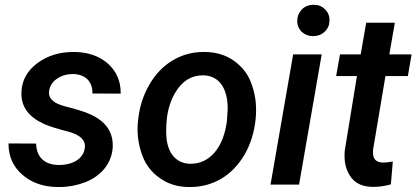

<svg xmlns="http://www.w3.org/2000/svg" viewBox="-20 -749 1690 779"><path d="M323.7 -146.5C317.4 -105 275.9 -79.6 218.8 -79.6C162.1 -80.1 127.9 -109.9 126.5 -166.5L14.6 -167C14.6 -166 14.6 -165 14.6 -164.6C14.6 -114.3 33.2 -72.8 70.8 -40C108.4 -7.3 156.2 9.3 213.9 9.8C216.3 9.8 219.2 9.8 221.7 9.8C257.3 9.8 291.5 3.4 324.7 -9.3C390.6 -34.7 434.1 -86.4 437.5 -153.3C437.5 -155.3 437.5 -157.2 437.5 -159.7C437.5 -216.3 406.2 -258.8 344.2 -286.1C322.3 -295.9 289.1 -306.2 244.6 -317.4C200.7 -328.6 178.7 -346.7 178.7 -372.1C178.7 -374.5 178.7 -377.4 179.2 -379.9C182.1 -400.4 192.9 -417 211.4 -429.7C229.5 -442.4 251.5 -448.7 277.3 -448.7C326.2 -447.3 355 -418.5 355 -373C355 -371.6 355 -370.6 355 -369.6L469.7 -369.1C469.7 -370.1 469.7 -371.1 469.7 -372.1C469.7 -420.9 452.1 -460.4 417.5 -491.2C382.3 -522 336.9 -537.6 280.8 -538.1C279.8 -538.1 278.3 -538.1 277.3 -538.1C220.7 -538.1 171.9 -522.9 130.9 -492.2C89.8 -461.4 68.4 -421.9 66.9 -374.5C66.9 -372.6 66.9 -370.6 66.9 -368.7C66.9 -313 99.1 -271.5 164.1 -243.7C181.2 -236.3 212.4 -226.6 257.3 -214.8C302.2 -202.6 324.7 -183.1 324.7 -156.2C324.7 -153.3 324.2 -149.9 323.7 -146.5Z M539.6 -255.9C538.6 -245.1 538.1 -234.9 538.1 -224.6C538.1 -188 544.9 -151.4 558.6 -115.2C572.3 -79.1 595.7 -49.3 628.4 -26.4C661.1 -2.9 699.7 9.3 744.6 9.8C747.1 9.8 749.5 9.8 752.4 9.8C797.4 9.8 838.9 -1.5 877 -23.4C915 -45.9 946.8 -78.6 972.2 -121.6C997.1 -164.6 1012.2 -213.9 1017.6 -270C1018.6 -281.7 1019 -293 1019 -303.7C1019 -340.3 1012.7 -377 999 -412.6C985.8 -448.7 962.4 -478.5 929.7 -502C897 -525.4 857.9 -537.6 812.5 -538.1C810.1 -538.1 807.6 -538.1 805.2 -538.1C760.3 -538.1 719.2 -526.9 681.2 -504.4C643.1 -481.9 611.8 -449.7 586.9 -407.2C562 -364.7 546.4 -317.9 541 -266.1ZM654.8 -199.2C654.3 -205.1 654.3 -211.4 654.3 -218.3C654.3 -231.9 654.8 -248 656.7 -266.1C661.1 -305.7 672.4 -340.3 689.5 -370.6C717.3 -418.9 755.4 -443.4 802.7 -443.4C804.2 -443.4 805.2 -443.4 806.6 -443.4C869.6 -440.9 903.8 -391.1 903.8 -307.6L900.9 -259.8C894 -205.1 877.4 -162.1 851.1 -130.9C824.7 -100.1 792 -84.5 753.9 -84.5C752.9 -84.5 751.5 -84.5 750.5 -84.5C691.9 -86.4 658.2 -130.9 654.8 -199.2Z M1186 -663.6C1186 -646 1192.4 -631.3 1204.6 -619.6C1216.8 -608.4 1231.9 -602.5 1249 -602.5C1250 -602.5 1251 -602.5 1252 -602.5C1271 -603 1286.6 -609.4 1298.8 -621.6C1311 -633.8 1316.9 -648.9 1316.9 -667.5C1316.9 -685.1 1310.5 -699.7 1298.3 -711.9C1286.1 -723.6 1271.5 -729.5 1253.9 -729.5C1252.9 -729.5 1252 -729.5 1251 -729.5C1231 -729 1215.3 -722.2 1203.6 -709.5C1191.9 -696.8 1186 -681.6 1186 -663.6ZM1285.2 -528.3H1169.4L1077.6 0H1193.4Z M1465.8 -656.7 1443.4 -528.3H1359.4L1343.8 -440.4H1428.2L1378.9 -138.7C1377.9 -130.9 1377.9 -123.5 1377.9 -116.2C1377.9 -82 1386.7 -53.2 1405.3 -28.3C1423.3 -3.9 1452.6 8.8 1493.2 9.3C1517.6 9.3 1542 5.9 1565.9 -1L1573.7 -93.8C1558.6 -90.8 1544.9 -89.4 1532.7 -89.4C1508.8 -90.3 1495.6 -101.6 1493.7 -122.6C1493.2 -125 1493.2 -127.9 1493.2 -130.9C1493.2 -135.3 1493.7 -139.6 1494.1 -144.5L1543.9 -440.4H1634.8L1649.9 -528.3H1559.6L1582 -656.7Z"/></svg>

Font: Roboto Medium
Style: Italic
Weight: 500
Italic angle: -12°
Designer: Google
Version: Version 2.137; 2017